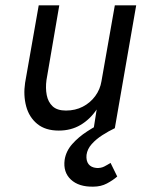

<svg xmlns="http://www.w3.org/2000/svg" viewBox="-20 -480 549 719"><path d="M419 181Q403 195 380.5 207Q358 219 329 219Q275 220 245.5 192.5Q216 165 222 119Q227 86 250.5 59.5Q274 33 306.5 12Q339 -9 372 -25L410 0Q387 11 363.5 26Q340 41 323.5 59.5Q307 78 304 100Q302 122 311.5 134.5Q321 147 341 149Q358 150 370.5 143.5Q383 137 394 130ZM154 -180Q150 -150 155 -124Q160 -98 177 -82Q194 -66 227 -66Q262 -66 290 -80.5Q318 -95 336.5 -120Q355 -145 360 -176L410 -460H490L410 0H331L342 -70Q317 -33 281.5 -12Q246 9 200 9Q150 9 119.5 -16Q89 -41 78 -82Q67 -123 74 -170L125 -460H202Z"/></svg>

Font: Jost
Style: Italic
Weight: 400
Italic angle: -5°
Version: Version 3.710